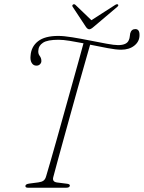

<svg xmlns="http://www.w3.org/2000/svg" viewBox="-20 -878 673 898"><path d="M229 -49Q223.5 -27.5 247 -24.5L294.5 -18.5Q308.5 -16.5 306.5 -8.5Q304.5 0 289.5 0H111Q97.5 0 99 -9Q99.5 -17 117.5 -19.5L159.5 -25Q175 -27 183.5 -33.2Q192 -39.5 196 -54.5Q204 -81 217.2 -127Q230.5 -173 246.8 -231Q263 -289 280.5 -351.8Q298 -414.5 315 -475.2Q332 -536 346.5 -588Q361 -640 370.5 -675.5Q337 -682 306.2 -687Q275.5 -692 253.5 -692Q202 -692 181.2 -678.2Q160.5 -664.5 159.5 -643.5Q157 -628 165.5 -616.8Q174 -605.5 173.5 -592Q173.5 -584 166.8 -577.2Q160 -570.5 149 -571Q135.5 -571.5 128 -584.2Q120.5 -597 123 -618Q126 -660 157.8 -685Q189.5 -710 252.5 -710Q278.5 -710 318.5 -703.5Q358.5 -697 401 -688.5Q443.5 -680 479 -673.5Q514.5 -667 532 -667Q573.5 -667 582.5 -690.5Q586.5 -699.5 587 -707.8Q587.5 -716 589 -722Q594.5 -742 613 -742Q633 -742 632.5 -713.5Q632.5 -684 608.5 -664.8Q584.5 -645.5 546.5 -645.5Q522 -645.5 483 -653Q444 -660.5 401.5 -669Q391.5 -633.5 376.5 -581.2Q361.5 -529 344.2 -467.5Q327 -406 309.5 -342.8Q292 -279.5 276 -221.8Q260 -164 247.8 -119Q235.5 -74 229 -49ZM417.5 -752Q405 -741 397.5 -741Q389.5 -741 382 -752L320 -846Q315.5 -853 322 -857Q327.5 -860.5 333.5 -854.5L407.5 -783.5L518 -854.5Q527.5 -860.5 531.5 -857Q536.5 -853 528.5 -846Z"/></svg>

Font: Fraunces 72pt Soft Thin
Style: Italic
Weight: 100
Italic angle: -16°
Version: Version 1.000;[0bf87f6ff]